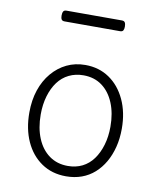

<svg xmlns="http://www.w3.org/2000/svg" viewBox="-86 -826 761 914"><g transform="rotate(10 294.5 -369.5)"><path d="M295 19Q227 19 176.5 -15.5Q126 -50 98.5 -110.5Q71 -171 71 -250Q71 -310 87.5 -359Q104 -408 134.5 -444Q165 -480 205.5 -499.5Q246 -519 295 -519Q361 -519 411 -485Q461 -451 489.5 -390Q518 -329 518 -250Q518 -202 507.5 -161Q497 -120 478 -87Q459 -54 432 -30Q405 -6 370.5 6.5Q336 19 295 19ZM295 -31Q334 -31 365 -46.5Q396 -62 417.5 -91.5Q439 -121 451 -161.5Q463 -202 463 -250Q463 -315 442.5 -364.5Q422 -414 384.5 -441.5Q347 -469 295 -469Q256 -469 224.5 -453.5Q193 -438 171.5 -409Q150 -380 138 -339.5Q126 -299 126 -250Q126 -185 146.5 -135.5Q167 -86 205 -58.5Q243 -31 295 -31ZM161 -706Q150 -706 146 -712.5Q142 -719 142 -731Q142 -744 146 -751Q150 -758 161 -758H429Q440 -758 444 -751Q448 -744 448 -731Q448 -719 444 -712.5Q440 -706 429 -706Z"/></g></svg>

Font: Playwrite CL ExtraLight
Style: Regular
Weight: 200
Designer: Veronika Burian, José Scaglione
Foundry: TypeTogether
Version: Version 1.002